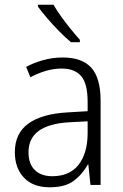

<svg xmlns="http://www.w3.org/2000/svg" viewBox="-20 -851 523 815"><path d="M246 -607Q329 -607 368 -563Q407 -519 407 -424V-66H364L355 -153H353Q329 -110 292.5 -83Q256 -56 191 -56Q120 -56 81.5 -97Q43 -138 43 -205Q43 -285 100.5 -326.5Q158 -368 268 -374L352 -379V-418Q352 -496 324.5 -528Q297 -560 242 -560Q209 -560 176 -550.5Q143 -541 109 -523L91 -567Q124 -585 164 -596Q204 -607 246 -607ZM274 -332Q101 -322 101 -205Q101 -155 128 -129Q155 -103 202 -103Q275 -103 313 -151Q351 -199 352 -283V-336ZM207 -831Q220 -808 239.5 -781Q259 -754 280 -728Q301 -702 319 -682V-672H281Q258 -691 231 -718.5Q204 -746 180 -774Q156 -802 141 -823V-831Z"/></svg>

Font: Noto Sans Malayalam UI SemiCondensed Light
Style: Regular
Weight: 300
Width: 4
Designer: Jelle Bosma - Monotype Design Team
Foundry: Monotype Imaging Inc.
Version: Version 2.104; ttfautohint (v1.8.4.7-5d5b)